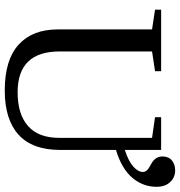

<svg xmlns="http://www.w3.org/2000/svg" viewBox="6 -760 764 816"><g transform="rotate(90 388.0 -352.0)"><path d="M773.9 -635.3Q773.9 -577.6 735.4 -532.2Q696.8 -486.8 617.2 -462.9V-225.1Q617.2 -107.4 552.5 -48.8Q487.8 9.8 364.7 9.8Q234.4 9.8 169.7 -49.1Q105 -107.9 105 -215.8V-616.2L21 -628.9V-654.8H282.7V-628.9L198.7 -616.2V-223.1Q198.7 -44.9 372.1 -44.9Q465.8 -44.9 515.9 -89.4Q565.9 -133.8 565.9 -221.2V-616.2L478 -628.9V-654.8H617.2V-500.5Q666.5 -516.6 688.7 -537.1Q710.9 -557.6 710.9 -577.1Q710.9 -586.9 703.6 -594.7Q696.3 -602.5 678.2 -611.8Q645 -628.9 645 -660.2Q645 -686.5 661.6 -700.4Q678.2 -714.4 704.1 -714.4Q733.9 -714.4 753.9 -693.1Q773.9 -671.9 773.9 -635.3Z"/></g></svg>

Font: Times New Roman
Style: Regular
Weight: 400
Designer: Steve Matteson
Foundry: Ascender Corporation
Version: Version 2.00.3